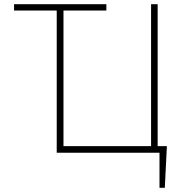

<svg xmlns="http://www.w3.org/2000/svg" viewBox="-20 -727 861 914"><path d="M486.3 -676.8H282.2V-31.2H699.2V-707H730.5V-31.2H774.4L764.6 167H739.3V0H250V-676.8H46.9V-707H486.3Z"/></svg>

Font: Pretendard GOV Thin
Style: Regular
Weight: 100
Designer: Base glyphs from Inter by Rasmus Andersson; Hangeul glyphs from Noto Sans CJK(Source Han Sans) by Jang Soo-young and Kan
Foundry: Kil Hyung-jin
Version: Version 1.309